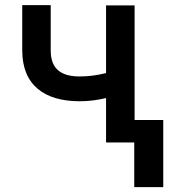

<svg xmlns="http://www.w3.org/2000/svg" viewBox="-20 -567 707 764"><path d="M515.6 -545.5H402V-276.3C368.3 -267.8 334.5 -262.8 296.9 -262.8C223 -262.8 181.8 -292.6 181.8 -366.1V-546.5H68.5V-366.1C68.5 -228.3 157 -164.1 296.9 -164.1C333.8 -164.1 369.3 -169 402 -176.8V0H514.2V177.6H629.6V-89.5H515.6Z"/></svg>

Font: Magic Ui Pro Semi Bold
Style: Regular
Weight: 600
Designer: Stefan Endress, Andreas Faust
Version: Version 1.000;FEAKit 1.0